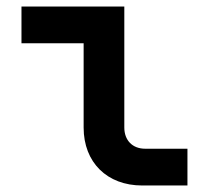

<svg xmlns="http://www.w3.org/2000/svg" viewBox="-20 -570 640 590"><path d="M556 0V-113H426C387 -113 362 -139 362 -178V-550H46V-437H237V-178C237 -71 309 0 417 0Z"/></svg>

Font: Tekne LDO
Style: Bold
Weight: 700
Monospace: yes
Designer: Alessio Laiso, Mario Rullo, Paolo Rosset
Foundry: Alessio Laiso
Version: Version 1.000;hotconv 1.0.109;makeotfexe 2.5.65596